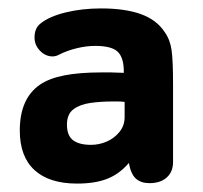

<svg xmlns="http://www.w3.org/2000/svg" viewBox="-20 -425 482 456"><path d="M274 -252Q254 -253 244 -253Q234 -253 229.5 -253Q225 -253 220 -253Q169 -253 133 -246Q97 -239 75 -224Q27 -191 27 -115Q27 -53 62 -21Q97 11 163 11Q206 11 235 -0.5Q264 -12 286 -38Q291 -11 303 -0.5Q315 10 335 10Q361 10 376 -3.5Q391 -17 391 -40V-225Q391 -281 387.5 -306Q384 -331 371 -349Q352 -378 314.5 -391.5Q277 -405 220 -405Q175 -405 136 -395.5Q97 -386 76 -369Q62 -358 62 -336Q62 -318 75 -304.5Q88 -291 105 -291Q113 -291 122 -296Q140 -305 162.5 -310.5Q185 -316 206 -316Q243 -316 258 -303.5Q273 -291 274 -259ZM276 -183V-147Q276 -127 264 -112Q252 -97 234 -89Q216 -81 196 -81Q168 -81 153.5 -92Q139 -103 139 -129Q139 -154 154.5 -165.5Q170 -177 194.5 -180.5Q219 -184 247 -184Q254 -184 260.5 -184Q267 -184 276 -183Z"/></svg>

Font: Beiruti
Style: Bold
Weight: 700
Designer: Arlette Boutros
Foundry: Boutros
Version: Version 1.41